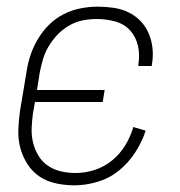

<svg xmlns="http://www.w3.org/2000/svg" viewBox="-20 -548 540 576"><path d="M203 8Q175 8 147.5 2Q120 -4 98.5 -18.5Q77 -33 62.5 -55.5Q48 -78 41 -104Q34 -130 35 -158.5Q36 -187 40 -215L60 -335Q64 -361 72.5 -385.5Q81 -410 95 -433Q109 -456 128.5 -475Q148 -494 172 -506Q196 -518 222 -523Q248 -528 273 -528Q297 -528 321 -524.5Q345 -521 365.5 -511Q386 -501 401.5 -485Q417 -469 426 -448Q435 -427 437.5 -403.5Q440 -380 436 -356L435 -350H395V-354Q400 -383 394 -410Q388 -437 370.5 -456.5Q353 -476 326 -483.5Q299 -491 270 -491Q250 -491 229 -487Q208 -483 188.5 -472Q169 -461 153.5 -445Q138 -429 126.5 -410Q115 -391 109 -370.5Q103 -350 99 -329L91 -278H294L288 -242H85L79 -209Q76 -187 75 -164.5Q74 -142 79 -121Q84 -100 95 -81.5Q106 -63 123.5 -51Q141 -39 162.5 -34Q184 -29 207 -29Q235 -29 263.5 -38Q292 -47 316 -66.5Q340 -86 356 -112.5Q372 -139 380 -167L417 -156Q406 -122 385.5 -90.5Q365 -59 336.5 -36Q308 -13 272.5 -2.5Q237 8 203 8Z"/></svg>

Font: Iosevka Extralight
Style: Italic
Weight: 200
Italic angle: -9°
Monospace: yes
Designer: Belleve Invis
Foundry: Belleve Invis
Version: Version 32.5.0; ttfautohint (v1.8.4)